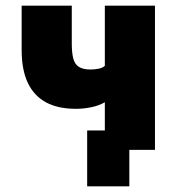

<svg xmlns="http://www.w3.org/2000/svg" viewBox="-20 -526 660 674"><path d="M434 128H286V-68H503V0H434ZM348 0V-167Q327 -155 300 -149.5Q273 -144 247 -144Q183 -144 141 -167Q99 -190 77.5 -235.5Q56 -281 56 -351V-506H232V-372Q232 -342 237 -321.5Q242 -301 256.5 -291.5Q271 -282 298 -282Q313 -282 327 -285Q341 -288 348 -295V-506H524V0Z"/></svg>

Font: Nunito Sans 7pt Condensed Black
Style: Regular
Weight: 900
Width: 3
Designer: Vernon Adams
Foundry: Vernon Adams
Version: Version 3.101;gftools[0.9.27]